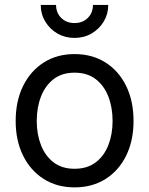

<svg xmlns="http://www.w3.org/2000/svg" viewBox="-20 -770 623 801"><path d="M291 11.7Q217.8 11.7 162.6 -23.2Q107.4 -58.1 76.4 -120.6Q45.4 -183.1 45.4 -265.1Q45.4 -348.6 76.4 -411.4Q107.4 -474.1 162.6 -509.3Q217.8 -544.4 291 -544.4Q364.7 -544.4 420.2 -509.3Q475.6 -474.1 506.3 -411.4Q537.1 -348.6 537.1 -265.1Q537.1 -183.1 506.3 -120.6Q475.6 -58.1 420.2 -23.2Q364.7 11.7 291 11.7ZM291 -65.9Q344.2 -65.9 379.4 -92.8Q414.6 -119.6 432.1 -164.8Q449.7 -210 449.7 -265.1Q449.7 -321.3 432.1 -366.9Q414.6 -412.6 379.4 -439.7Q344.2 -466.8 291 -466.8Q238.3 -466.8 203.4 -439.7Q168.5 -412.6 150.9 -366.9Q133.3 -321.3 133.3 -265.1Q133.3 -210 150.9 -164.8Q168.5 -119.6 203.4 -92.8Q238.3 -65.9 291 -65.9ZM291 -611.8Q251.5 -611.8 219.7 -630.1Q188 -648.4 168.9 -679.9Q149.9 -711.4 149.9 -749.5H213.9Q213.9 -716.3 235.6 -695.1Q257.3 -673.8 291 -673.8Q324.7 -673.8 346.2 -695.1Q367.7 -716.3 367.7 -749.5H431.6Q431.6 -711.4 412.8 -680.2Q394 -648.9 362.3 -630.4Q330.6 -611.8 291 -611.8Z"/></svg>

Font: Inter 20pt
Style: Regular
Weight: 400
Version: Version 4.001;git-66647c0bb